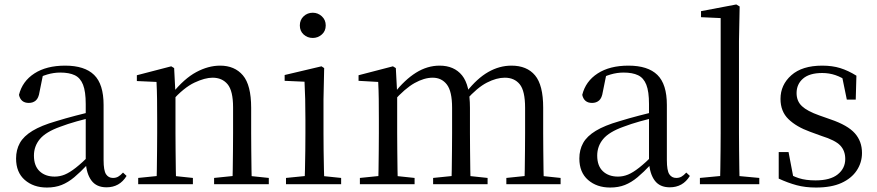

<svg xmlns="http://www.w3.org/2000/svg" viewBox="-20 -825 3927 860"><path d="M190 15Q130 15 91 -19Q52 -53 52 -115Q52 -154 69 -184.5Q86 -215 125.5 -239Q165 -263 231 -282Q273 -295 319 -307Q365 -319 405 -328V-303Q365 -293 324 -281.5Q283 -270 249 -257Q185 -234 158.5 -202Q132 -170 132 -128Q132 -82 157.5 -58Q183 -34 225 -34Q248 -34 270 -43Q292 -52 320 -74Q348 -96 386 -134L395 -87H371Q340 -54 312.5 -31Q285 -8 256 3.5Q227 15 190 15ZM457 14Q412 14 389.5 -16.5Q367 -47 364 -100V-103V-359Q364 -415 352 -445.5Q340 -476 315 -488Q290 -500 250 -500Q221 -500 192 -491.5Q163 -483 130 -465L173 -492L157 -413Q153 -386 140.5 -375Q128 -364 109 -364Q73 -364 65 -400Q80 -461 134 -496Q188 -531 272 -531Q359 -531 401.5 -489.5Q444 -448 444 -355V-108Q444 -61 455 -44.5Q466 -28 486 -28Q499 -28 509 -33.5Q519 -39 531 -52L547 -37Q531 -11 508.5 1.5Q486 14 457 14Z M599 0V-28L707 -39H740L844 -28V0ZM681 0Q682 -24 682.5 -65Q683 -106 683.5 -150.5Q684 -195 684 -229V-289Q684 -341 683.5 -381Q683 -421 681 -458L593 -462V-488L747 -528L760 -520L766 -403V-402V-229Q766 -195 766.5 -150.5Q767 -106 767.5 -65Q768 -24 769 0ZM939 0V-28L1046 -39H1079L1184 -28V0ZM1021 0Q1022 -24 1022.5 -64.5Q1023 -105 1023.5 -149.5Q1024 -194 1024 -229V-344Q1024 -418 999.5 -447.5Q975 -477 932 -477Q898 -477 851 -455Q804 -433 749 -372L741 -406H751Q805 -473 859 -502Q913 -531 966 -531Q1031 -531 1068 -487.5Q1105 -444 1105 -342V-229Q1105 -194 1105.5 -149.5Q1106 -105 1106.5 -64.5Q1107 -24 1108 0Z M1261 0V-28L1371 -39H1402L1508 -28V0ZM1344 0Q1345 -24 1346 -65Q1347 -106 1347.5 -150.5Q1348 -195 1348 -229V-289Q1348 -340 1347 -381Q1346 -422 1344 -459L1255 -463V-489L1420 -528L1432 -520L1429 -380V-229Q1429 -195 1429.5 -150.5Q1430 -106 1431 -65Q1432 -24 1433 0ZM1381 -655Q1357 -655 1340 -670.5Q1323 -686 1323 -711Q1323 -736 1340 -752Q1357 -768 1381 -768Q1404 -768 1421.5 -752Q1439 -736 1439 -711Q1439 -686 1421.5 -670.5Q1404 -655 1381 -655Z M1592 0V-28L1700 -39H1733L1837 -28V0ZM1674 0Q1675 -24 1675.5 -65Q1676 -106 1676.5 -150.5Q1677 -195 1677 -229V-290Q1677 -341 1676.5 -381Q1676 -421 1674 -458L1586 -463V-488L1740 -528L1753 -520L1759 -406V-403V-229Q1759 -195 1759.5 -150.5Q1760 -106 1760.5 -65Q1761 -24 1762 0ZM1920 0V-28L2028 -39H2061L2164 -28V0ZM2002 0Q2003 -24 2003.5 -64.5Q2004 -105 2004.5 -149.5Q2005 -194 2005 -229V-342Q2005 -416 1981.5 -446.5Q1958 -477 1918 -477Q1880 -477 1837 -453Q1794 -429 1742 -371L1733 -406H1744Q1793 -468 1843.5 -499.5Q1894 -531 1949 -531Q2014 -531 2049.5 -487.5Q2085 -444 2085 -342V-229Q2085 -194 2085.5 -149.5Q2086 -105 2086.5 -64.5Q2087 -24 2088 0ZM2248 0V-28L2354 -39H2387L2491 -28V0ZM2328 0Q2330 -24 2330.5 -64.5Q2331 -105 2331.5 -149.5Q2332 -194 2332 -229V-342Q2332 -418 2308 -447.5Q2284 -477 2241 -477Q2204 -477 2161 -455Q2118 -433 2068 -377L2057 -413H2069Q2117 -474 2167 -502.5Q2217 -531 2271 -531Q2340 -531 2376.5 -487.5Q2413 -444 2413 -343V-229Q2413 -194 2413.5 -149.5Q2414 -105 2414.5 -64.5Q2415 -24 2416 0Z M2713 15Q2653 15 2614 -19Q2575 -53 2575 -115Q2575 -154 2592 -184.5Q2609 -215 2648.5 -239Q2688 -263 2754 -282Q2796 -295 2842 -307Q2888 -319 2928 -328V-303Q2888 -293 2847 -281.5Q2806 -270 2772 -257Q2708 -234 2681.5 -202Q2655 -170 2655 -128Q2655 -82 2680.5 -58Q2706 -34 2748 -34Q2771 -34 2793 -43Q2815 -52 2843 -74Q2871 -96 2909 -134L2918 -87H2894Q2863 -54 2835.5 -31Q2808 -8 2779 3.5Q2750 15 2713 15ZM2980 14Q2935 14 2912.5 -16.5Q2890 -47 2887 -100V-103V-359Q2887 -415 2875 -445.5Q2863 -476 2838 -488Q2813 -500 2773 -500Q2744 -500 2715 -491.5Q2686 -483 2653 -465L2696 -492L2680 -413Q2676 -386 2663.5 -375Q2651 -364 2632 -364Q2596 -364 2588 -400Q2603 -461 2657 -496Q2711 -531 2795 -531Q2882 -531 2924.5 -489.5Q2967 -448 2967 -355V-108Q2967 -61 2978 -44.5Q2989 -28 3009 -28Q3022 -28 3032 -33.5Q3042 -39 3054 -52L3070 -37Q3054 -11 3031.5 1.5Q3009 14 2980 14Z M3115 0V-28L3231 -39H3263L3381 -28V0ZM3205 0Q3206 -31 3206.5 -70.5Q3207 -110 3207.5 -151.5Q3208 -193 3208 -229V-744L3120 -748V-775L3278 -805L3293 -796L3290 -641V-229Q3290 -193 3290.5 -151.5Q3291 -110 3291.5 -70.5Q3292 -31 3293 0Z M3635 15Q3587 15 3548 4.5Q3509 -6 3468 -25V-144H3512L3536 -18L3499 -20V-56Q3527 -37 3558 -27Q3589 -17 3633 -17Q3699 -17 3732.5 -44Q3766 -71 3766 -113Q3766 -150 3743.5 -173.5Q3721 -197 3660 -216L3608 -235Q3547 -257 3511.5 -291.5Q3476 -326 3476 -382Q3476 -445 3524.5 -488Q3573 -531 3663 -531Q3708 -531 3743.5 -520Q3779 -509 3816 -486L3813 -379H3773L3749 -496L3780 -490V-458Q3750 -479 3722 -488.5Q3694 -498 3663 -498Q3606 -498 3577 -473Q3548 -448 3548 -408Q3548 -372 3572 -349.5Q3596 -327 3650 -308L3701 -290Q3777 -264 3809 -228Q3841 -192 3841 -140Q3841 -97 3817.5 -61.5Q3794 -26 3749 -5.5Q3704 15 3635 15Z"/></svg>

Font: Noto Serif KR ExtraLight
Style: Regular
Weight: 400
Version: Version 2.002-H1;hotconv 1.1.0;makeotfexe 2.6.0